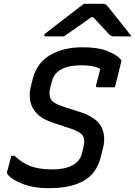

<svg xmlns="http://www.w3.org/2000/svg" viewBox="-20 -965 707 1003"><path d="M412 -718Q492 -718 541 -698.5Q590 -679 609 -656Q616 -649 613 -641Q606 -611 597 -576Q588 -541 580 -509H490Q479 -509 482 -520Q487 -540 492.5 -560.5Q498 -581 504 -605Q468 -624 406 -624Q341 -624 301.5 -603.5Q262 -583 251 -539L243 -509Q233 -471 245.5 -447.5Q258 -424 316 -406L404 -378Q485 -350 509.5 -302Q534 -254 518 -191L506 -143Q485 -60 419 -21.5Q353 17 243 18Q157 19 98 -4.5Q39 -28 19 -55Q15 -60 17 -67Q25 -95 30 -116Q35 -137 39 -151H56Q93 -115 138.5 -97.5Q184 -80 254 -80Q319 -80 358.5 -101.5Q398 -123 408 -163L416 -197Q426 -235 412 -256.5Q398 -278 347 -294L259 -323Q201 -342 172.5 -372Q144 -402 138 -438Q132 -474 140 -509L151 -553Q173 -637 242 -677.5Q311 -718 412 -718ZM418 -945H520Q527 -945 532 -942Q537 -939 548 -925Q557 -914 577.5 -888.5Q598 -863 622 -832.5Q646 -802 667 -775H578Q566 -775 562 -777Q558 -779 551 -785Q539 -797 518.5 -819.5Q498 -842 467 -875H457Q412 -843 377 -818.5Q342 -794 314 -775H221Q210 -775 211 -782Q212 -786 217 -790Q222 -794 240 -808Q262 -825 295.5 -851Q329 -877 363 -903Q397 -929 418 -945Z"/></svg>

Font: Recursive Sn Lnr St Med
Style: Italic
Weight: 500
Italic angle: -15°
Version: Version 1.079;hotconv 1.0.112;makeotfexe 2.5.65598; ttfautoh